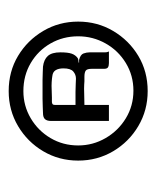

<svg xmlns="http://www.w3.org/2000/svg" viewBox="20 -650 352 431"><g transform="rotate(-90 195.5 -435.0)"><path d="M84 -435Q84 -402 100.5 -373.5Q117 -345 145 -328Q173 -311 207 -311Q241 -311 269 -328Q297 -345 313 -373.5Q329 -402 329 -435Q329 -469 313 -497Q297 -525 269 -541.5Q241 -558 206 -558Q173 -558 145 -541.5Q117 -525 100.5 -497Q84 -469 84 -435ZM50 -435Q50 -478 71 -513.5Q92 -549 127.5 -570Q163 -591 206 -591Q250 -591 285 -570Q320 -549 341 -513.5Q362 -478 362 -435Q362 -392 341 -356.5Q320 -321 285 -300Q250 -279 206 -279Q163 -279 127.5 -300Q92 -321 71 -356.5Q50 -392 50 -435ZM228 -421Q228 -421 220.5 -421.5Q213 -422 200.5 -421.5Q188 -421 175 -421V-366H139V-496Q139 -505 143 -509.5Q147 -514 157 -514Q161 -514 169.5 -514.5Q178 -515 188.5 -515Q199 -515 210 -515Q221 -515 231 -515Q241 -515 249 -514.5Q257 -514 261 -514Q277 -512 285 -503Q293 -494 293 -475Q293 -458 290 -449.5Q287 -441 280 -436Q278 -435 275 -434.5Q272 -434 270 -434V-433Q271 -433 273 -433Q275 -433 276 -433Q288 -430 290.5 -423Q293 -416 293 -409V-375Q293 -371 294 -368.5Q295 -366 295 -366H269Q263 -366 259.5 -368Q256 -370 256 -377V-405Q256 -415 252 -418Q248 -421 238 -421ZM175 -441Q179 -441 187 -441Q195 -441 204.5 -441Q214 -441 222 -440.5Q230 -440 234 -440Q243 -440 250 -446Q257 -452 257 -468Q257 -479 253 -485.5Q249 -492 240 -493Q234 -494 226 -494.5Q218 -495 209 -494.5Q200 -494 192 -494Q184 -494 181 -494Q180 -494 177.5 -493Q175 -492 175 -487Z"/></g></svg>

Font: Genos SemiBold
Style: Regular
Weight: 600
Designer: Robert E. Leuschke
Foundry: Robert E. Leuschke
Version: Version 1.010